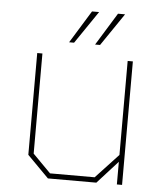

<svg xmlns="http://www.w3.org/2000/svg" viewBox="-52 -764 694 810"><g transform="rotate(5 295.0 -359.0)"><path d="M220 -580 305 -718H335L241 -580ZM330 -580 415 -718H445L351 -580ZM181 0 90 -92V-523H112V-99L188 -22H377L473 -125V-523H495V0H473V-96L386 0Z"/></g></svg>

Font: Tomorrow Thin
Style: Regular
Weight: 250
Designer: Tony de Marco, Monica Rizzolli
Foundry: Just in Type
Version: Version 2.002